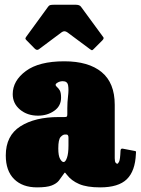

<svg xmlns="http://www.w3.org/2000/svg" viewBox="-20 -800 608 830"><path d="M5 -128Q5 -213.5 68 -253.8Q131 -294 234 -294H258Q266.5 -294 268.8 -296Q271 -298 271 -307V-332Q271 -358 274.2 -385Q277.5 -412 274.5 -430.5Q271.5 -449 251.5 -449Q240 -449 230.2 -443.8Q220.5 -438.5 220.5 -434Q220.5 -428.5 226.2 -424Q232 -419.5 238 -409.8Q244 -400 244 -378Q244 -341.5 214.2 -320.8Q184.5 -300 144 -300Q98 -300 66.5 -326.2Q35 -352.5 35 -393Q35 -451 91.8 -493Q148.5 -535 258 -535Q363 -535 419.5 -488.2Q476 -441.5 476 -347V-116Q476 -101 480 -96.5Q484 -92 487 -92Q490 -92 494.8 -101Q499.5 -110 501 -148.5Q501.5 -160 512.5 -157L564.5 -147Q568.5 -146 568 -143.2Q567.5 -140.5 567.5 -135Q564.5 -60.5 528.2 -25.2Q492 10 413 10H412.5Q355.5 10 322 -4.5Q288.5 -19 269.5 -44Q263.5 -51.5 261.5 -53.5Q259.5 -55.5 253.5 -45.5Q244.5 -32 234.5 -19.2Q224.5 -6.5 203.5 1.8Q182.5 10 140 10Q77 10 41 -25.8Q5 -61.5 5 -128ZM232 -158Q232 -126.5 239.8 -113Q247.5 -99.5 255 -99.5Q263 -99.5 269.5 -118Q276 -136.5 276 -171V-205Q276 -218.5 267 -218.5H260.5Q252 -218.5 242 -207.8Q232 -197 232 -158ZM130 -590 95.5 -625Q90 -630.5 89.8 -633Q89.5 -635.5 94 -642L188 -771Q192 -777 197.8 -778.2Q203.5 -779.5 214.5 -779.5H307Q324 -779.5 330 -771L426 -640Q431.5 -634.5 422 -625L385 -588Q379.5 -582.5 377.5 -582.8Q375.5 -583 369 -587.5L271.5 -660Q258.5 -669.5 246.5 -660.5L148 -587Q139.5 -580.5 130 -590Z"/></svg>

Font: Besley* Condensed Fatface
Style: Regular
Weight: 900
Width: 3
Designer: Owen Earl
Foundry: indestructible type*
Version: Version 3.000; ttfautohint (v1.8.3)